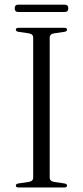

<svg xmlns="http://www.w3.org/2000/svg" viewBox="-20 -822 364 842"><path d="M198 -43Q198 -27 218.5 -24L263 -17.5Q274 -15.5 274 -8Q274 0 262.5 0H61Q49.5 0 49.5 -8Q49.5 -15.5 60.5 -17.5L105 -24Q125.5 -27 125.5 -43V-657Q125.5 -673 105 -676L60.5 -682.5Q49.5 -684.5 49.5 -692Q49.5 -700 61 -700H262.5Q274 -700 274 -692Q274 -684.5 263 -682.5L218.5 -676Q198 -673 198 -657ZM44.5 -785.5Q44.5 -801.5 59.5 -801.5H264Q279.5 -801.5 279.5 -785.5Q279.5 -769.5 264 -769.5H59.5Q44.5 -769.5 44.5 -785.5Z"/></svg>

Font: Fraunces 72pt Light
Style: Regular
Weight: 300
Version: Version 1.000;[0bf87f6ff]